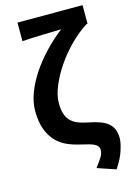

<svg xmlns="http://www.w3.org/2000/svg" viewBox="-146 -872 808 1157"><g transform="rotate(-15 257.5 -293.5)"><path d="M317 172Q343 138 356.5 116.5Q370 95 370 73Q370 61 365 52.5Q360 44 347.5 36.5Q335 29 313 23Q291 17 257 9Q217 0 179.5 -16.5Q142 -33 113 -63.5Q84 -94 66.5 -141Q49 -188 49 -257Q49 -310 71 -368Q93 -426 131 -483Q169 -540 220 -593.5Q271 -647 328 -691Q308 -690 277.5 -689.5Q247 -689 212.5 -688Q178 -687 144 -685.5Q110 -684 84 -682V-798H490V-682H484Q429 -647 377.5 -595.5Q326 -544 286.5 -486Q247 -428 223 -370Q199 -312 199 -265Q199 -227 207 -200Q215 -173 232 -154.5Q249 -136 276.5 -124.5Q304 -113 342 -106Q384 -98 414 -86.5Q444 -75 462.5 -58.5Q481 -42 490 -19.5Q499 3 499 34Q499 62 483.5 110Q468 158 432 211Z"/></g></svg>

Font: SpoqaHanSans-Bold
Style: Regular
Weight: 700
Designer: [Spoqa Han Sans] Dong-huui Kim \uAE40 \uB3D9 \uD718   [Noto Sans] Ryoko NISHIZUKA \u897F \u585A \u6DBC \u5B50  (kana & i
Foundry: Spoqa (http://www.spoqa-han-sans.com)
Version: Version 2.000